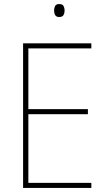

<svg xmlns="http://www.w3.org/2000/svg" viewBox="-20 -928 528 948"><path d="M431 0H94V-714H431V-689H120V-389H414V-364H120V-25H431ZM272 -908Q289 -908 294 -898Q299 -888 299 -876Q299 -863 293.5 -853.5Q288 -844 272 -844Q258 -844 252.5 -853.5Q247 -863 247 -876Q247 -888 252 -898Q257 -908 272 -908Z"/></svg>

Font: Noto Sans Thai SemCond Thin
Style: Regular
Weight: 100
Width: 4
Designer: Monotype Design Team
Foundry: Monotype Imaging Inc.
Version: Version 2.002; ttfautohint (v1.8.4.7-5d5b)